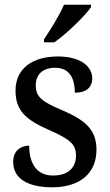

<svg xmlns="http://www.w3.org/2000/svg" viewBox="-20 -786 468 816"><path d="M167 -619V-606H211C265 -644 344 -721 367 -756V-766H252C233 -721 195 -661 167 -619ZM202 10C318 10 390 -48 390 -150C390 -235 342 -275 248 -316C162 -352 132 -372 132 -423C132 -468 160 -498 215 -498C270 -498 298 -460 298 -392C347 -392 372 -415 372 -453C372 -502 325 -546 226 -546C118 -546 46 -495 46 -401C46 -313 92 -276 192 -232C277 -194 303 -173 303 -125C303 -74 270 -40 205 -40C135 -40 104 -93 104 -167C75 -167 36 -151 36 -98C36 -29 95 10 202 10Z"/></svg>

Font: Noto Serif Armenian SemiCondensed Medium
Style: Regular
Weight: 500
Width: 4
Designer: Monotype Design Team
Foundry: Monotype Imaging Inc.
Version: Version 2.008